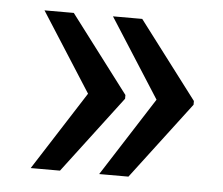

<svg xmlns="http://www.w3.org/2000/svg" viewBox="-38 -504 547 472"><g transform="rotate(5 236.0 -268.5)"><path d="M126 -463.4 270 -273.4V-264.2L126 -74.2H53.7L178.2 -268.6L53.7 -463.4ZM294.9 -463.4 439 -273.4V-264.2L294.9 -74.2H222.7L347.2 -268.6L222.7 -463.4Z"/></g></svg>

Font: GeogebraSans
Style: Regular
Weight: 400
Designer: Google
Version: Version 1.100140; 2013